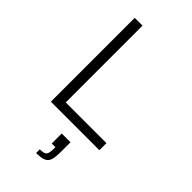

<svg xmlns="http://www.w3.org/2000/svg" viewBox="-289 -766 1114 1114"><g transform="rotate(45 268.5 -208.5)"><path d="M106 0V-688H170V-58H504V0ZM256 271V241Q291 241 301 229.5Q311 218 311 185V168H281V86H353V164Q353 207 346 230Q339 253 318 262Q297 271 256 271Z"/></g></svg>

Font: Saira Light
Style: Regular
Weight: 300
Designer: Hector Gatti with collaboration of the Omnibus-Type team
Foundry: Omnibus-Type
Version: Version 1.100; ttfautohint (v1.8.3)